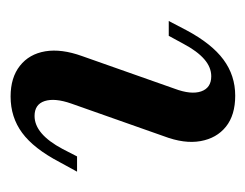

<svg xmlns="http://www.w3.org/2000/svg" viewBox="-72 -395 479 375"><g transform="rotate(90 167.5 -207.5)"><path d="M168.5 11.3Q131.5 11.3 108.5 -6.9Q85.5 -25 80.2 -56.5Q75 -87.9 89.5 -128.2L153.2 -308.9Q165.3 -341.1 158.5 -360.9Q151.6 -380.6 129 -380.6Q111.3 -380.6 95.6 -366.9Q79.8 -353.2 65.3 -325.8L50 -297.6H21L38.7 -331.5Q65.3 -381.5 96.4 -404.4Q127.4 -427.4 166.9 -427.4Q204.8 -427.4 227.4 -409.3Q250 -391.1 255.6 -359.7Q261.3 -328.2 246 -287.9L182.3 -107.3Q171 -75 177.4 -55.2Q183.9 -35.5 206.5 -35.5Q241.9 -35.5 271 -90.3L285.5 -118.5H315.3L296.8 -84.7Q270.2 -33.9 239.5 -11.3Q208.9 11.3 168.5 11.3Z"/></g></svg>

Font: Playfair 5pt SemiExpanded Light SemiBold
Style: Italic
Weight: 600
Italic angle: -15.6°
Version: Version 2.001;gftools[0.9.30]